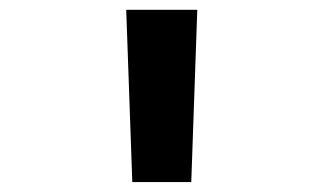

<svg xmlns="http://www.w3.org/2000/svg" viewBox="-20 -750 660 392"><path d="M250.1 -378.3 237.7 -730H382.8L370.5 -378.3Z"/></svg>

Font: Monaspace Xenon Var ExtraLight
Style: Regular
Weight: 200
Designer: Riley Cran and the Lettermatic Team
Version: Version 1.200 (Monaspace Xenon Var)